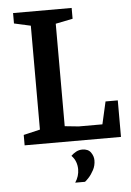

<svg xmlns="http://www.w3.org/2000/svg" viewBox="-58 -691 639 937"><g transform="rotate(-5 261.5 -222.5)"><path d="M42 0V-51L123 -70V-579L42 -597V-648H329V-595L245 -578V-76L313 -69H429L454 -179H514V0ZM272 203Q292 173 292 139Q292 120 285.5 102.5Q279 85 265 71Q276 60 290 52.5Q304 45 320 45Q349 45 362 63.5Q375 82 375 102Q375 128 363.5 149.5Q352 171 339 185Q326 199 320 203Z"/></g></svg>

Font: Faustina SemiBold
Style: Regular
Weight: 600
Designer: Alfonso Garcia
Foundry: http://www.omnibus-type.com
Version: Version 1.200